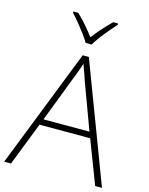

<svg xmlns="http://www.w3.org/2000/svg" viewBox="-137 -1033 864 1117"><g transform="rotate(15 295.0 -474.0)"><path d="M548 0 448 -261H143L41 0H0L281 -716H318L589 0ZM330 -578Q327 -590 321.5 -604.5Q316 -619 310 -636Q304 -653 298 -670Q293 -654 287.5 -637.5Q282 -621 276 -606Q270 -591 265 -578L157 -297H434ZM279 -790Q267 -811 246.5 -838.5Q226 -866 204 -893Q182 -920 163 -940V-948H192Q220 -922 247.5 -890Q275 -858 297 -829Q319 -858 347.5 -890Q376 -922 403 -948H432V-940Q414 -920 391 -893Q368 -866 347.5 -838.5Q327 -811 315 -790Z"/></g></svg>

Font: Noto Sans Armenian ExtraLight
Style: Regular
Weight: 250
Designer: Monotype Design Team
Foundry: Monotype Imaging Inc.
Version: Version 2.007